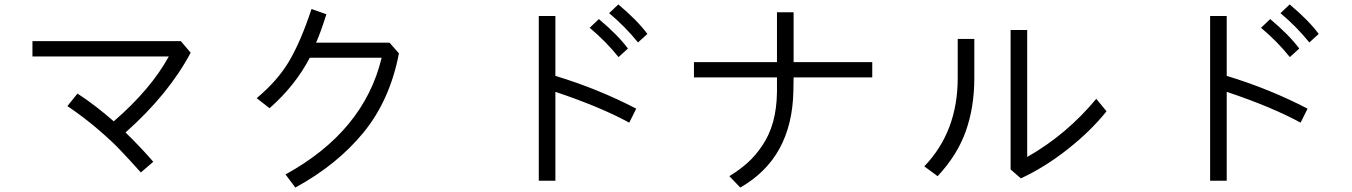

<svg xmlns="http://www.w3.org/2000/svg" viewBox="-20 -801 6040 858"><path d="M281.2 -327.1Q293 -340.8 326.2 -382.8Q406.2 -331.1 488.3 -258.8Q654.3 -402.3 734.4 -548.8Q531.2 -548.8 125 -548.8Q125 -565.4 125 -617.2Q291 -617.2 788.1 -617.2Q798.8 -604.5 832 -565.4Q733.4 -379.9 541 -209Q607.4 -144.5 665 -78.1Q646.5 -62.5 609.4 -30.3Q551.8 -94.7 518.6 -128.9Q486.3 -164.1 421.9 -219.7Q357.4 -275.4 281.2 -327.1Z M1127 -362.3Q1220.7 -440.4 1272.5 -528.3Q1324.2 -616.2 1372.1 -760.7Q1394.5 -752.9 1438.5 -737.3Q1415 -662.1 1392.6 -610.4Q1502 -610.4 1720.7 -610.4Q1731.4 -598.6 1762.7 -562.5Q1722.7 -353.5 1604.5 -209Q1486.3 -64.5 1299.8 37.1Q1285.2 17.6 1255.9 -21.5Q1606.4 -213.9 1685.5 -543Q1578.1 -543 1364.3 -543Q1299.8 -418.9 1184.6 -317.4Q1165 -332 1127 -362.3Z M2387.7 6.8Q2387.7 -176.8 2387.7 -729.5Q2406.2 -729.5 2461.9 -729.5Q2461.9 -663.1 2461.9 -461.9Q2652.3 -404.3 2823.2 -315.4Q2812.5 -294.9 2792 -252.9Q2663.1 -323.2 2461.9 -390.6Q2461.9 -257.8 2461.9 6.8Q2443.4 6.8 2387.7 6.8ZM2702.1 -742.2Q2712.9 -752 2743.2 -781.2Q2828.1 -710 2873 -649.4Q2859.4 -636.7 2831.1 -611.3Q2774.4 -681.6 2702.1 -742.2ZM2615.2 -676.8Q2626 -686.5 2656.2 -715.8Q2741.2 -644.5 2786.1 -584Q2772.5 -571.3 2744.1 -545.9Q2687.5 -616.2 2615.2 -676.8Z M3081.1 -455.1Q3081.1 -471.7 3081.1 -523.4Q3173.8 -523.4 3452.1 -523.4Q3452.1 -579.1 3452.1 -746.1Q3470.7 -746.1 3526.4 -746.1Q3526.4 -690.4 3526.4 -523.4Q3614.3 -523.4 3877.9 -523.4Q3877.9 -505.9 3877.9 -455.1Q3790 -455.1 3526.4 -455.1Q3526.4 -439.5 3525.4 -393.6Q3519.5 -94.7 3288.1 37.1Q3271.5 20.5 3239.3 -13.7Q3285.2 -42 3320.3 -73.2Q3355.5 -104.5 3385.7 -149.4Q3417 -194.3 3434.6 -255.9Q3451.2 -316.4 3452.1 -390.6Q3452.1 -412.1 3452.1 -455.1Q3359.4 -455.1 3081.1 -455.1Z M4110.4 -57.6Q4259.8 -212.9 4259.8 -452.1Q4259.8 -510.7 4259.8 -627Q4278.3 -627 4334 -627Q4334 -583 4334 -452.1Q4334 -322.3 4295.9 -214.8Q4257.8 -107.4 4169.9 -13.7Q4150.4 -28.3 4110.4 -57.6ZM4496.1 -43.9Q4496.1 -199.2 4496.1 -667Q4514.6 -667 4570.3 -667Q4570.3 -525.4 4570.3 -99.6Q4746.1 -199.2 4878.9 -359.4Q4894.5 -340.8 4924.8 -303.7Q4854.5 -215.8 4752 -134.8Q4649.4 -53.7 4542 -3.9Q4526.4 -17.6 4496.1 -43.9Z M5387.7 6.8Q5387.7 -176.8 5387.7 -729.5Q5406.2 -729.5 5461.9 -729.5Q5461.9 -663.1 5461.9 -461.9Q5652.3 -404.3 5823.2 -315.4Q5812.5 -294.9 5792 -252.9Q5663.1 -323.2 5461.9 -390.6Q5461.9 -257.8 5461.9 6.8Q5443.4 6.8 5387.7 6.8ZM5702.1 -742.2Q5712.9 -752 5743.2 -781.2Q5828.1 -710 5873 -649.4Q5859.4 -636.7 5831.1 -611.3Q5774.4 -681.6 5702.1 -742.2ZM5615.2 -676.8Q5626 -686.5 5656.2 -715.8Q5741.2 -644.5 5786.1 -584Q5772.5 -571.3 5744.1 -545.9Q5687.5 -616.2 5615.2 -676.8Z"/></svg>

Font: Gothic A1
Style: Regular
Weight: 400
Designer: HanYang I&C Co.,Ltd.
Version: Version 2.50